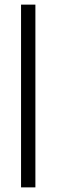

<svg xmlns="http://www.w3.org/2000/svg" viewBox="-20 -810 246 830"><path d="M71 0V-790H133V0Z"/></svg>

Font: BDO Grotesk Light
Style: Regular
Weight: 300
Designer: Deni Anggara
Foundry: Lokal Container
Version: Version 2.000